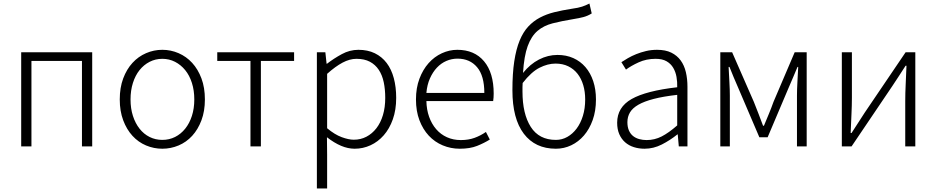

<svg xmlns="http://www.w3.org/2000/svg" viewBox="-20 -829 5302 1087"><path d="M100 -533H502V0H444V-484H158V0H100Z M899 13Q851 13 807 -5.5Q763 -24 730 -60Q697 -96 677.5 -148Q658 -200 658 -266Q658 -333 677.5 -385Q697 -437 730 -473Q763 -509 807 -528Q851 -547 899 -547Q947 -547 991 -528Q1035 -509 1068 -473Q1101 -437 1120.5 -385Q1140 -333 1140 -266Q1140 -200 1120.5 -148Q1101 -96 1068 -60Q1035 -24 991 -5.5Q947 13 899 13ZM899 -37Q938 -37 971 -53.5Q1004 -70 1028.5 -100.5Q1053 -131 1066.5 -173Q1080 -215 1080 -266Q1080 -317 1066.5 -359.5Q1053 -402 1028.5 -432Q1004 -462 971 -479Q938 -496 899 -496Q860 -496 827 -479Q794 -462 770 -432Q746 -402 732.5 -359.5Q719 -317 719 -266Q719 -215 732.5 -173Q746 -131 770 -100.5Q794 -70 827 -53.5Q860 -37 899 -37Z M1398 -484H1210V-533H1645V-484H1457V0H1398Z M1774 -533H1822L1829 -468H1831Q1870 -498 1915 -522.5Q1960 -547 2009 -547Q2062 -547 2102 -527.5Q2142 -508 2169 -472.5Q2196 -437 2209.5 -386.5Q2223 -336 2223 -275Q2223 -207 2204 -153.5Q2185 -100 2152.5 -63Q2120 -26 2077.5 -6.5Q2035 13 1988 13Q1950 13 1911 -3.5Q1872 -20 1831 -52L1832 46V238H1774ZM1983 -38Q2022 -38 2054.5 -55Q2087 -72 2111 -103Q2135 -134 2148 -177.5Q2161 -221 2161 -275Q2161 -323 2152.5 -363.5Q2144 -404 2124.5 -433.5Q2105 -463 2074 -479.5Q2043 -496 1998 -496Q1960 -496 1919.5 -474.5Q1879 -453 1832 -411V-103Q1875 -67 1914.5 -52.5Q1954 -38 1983 -38Z M2583 13Q2532 13 2486.5 -6Q2441 -25 2407.5 -61Q2374 -97 2354.5 -148.5Q2335 -200 2335 -266Q2335 -331 2354.5 -383Q2374 -435 2406.5 -471.5Q2439 -508 2481.5 -527.5Q2524 -547 2569 -547Q2666 -547 2720.5 -482Q2775 -417 2775 -299Q2775 -276 2772 -257H2394Q2395 -208 2409.5 -167.5Q2424 -127 2449.5 -97.5Q2475 -68 2510.5 -52Q2546 -36 2589 -36Q2632 -36 2666.5 -48.5Q2701 -61 2731 -82L2753 -39Q2721 -19 2681 -3Q2641 13 2583 13ZM2722 -303Q2722 -400 2681 -448.5Q2640 -497 2570 -497Q2537 -497 2507 -484Q2477 -471 2453.5 -446Q2430 -421 2414 -385Q2398 -349 2394 -303Z M3127 -37Q3162 -37 3192 -54Q3222 -71 3244.5 -101Q3267 -131 3280 -173Q3293 -215 3293 -266Q3293 -310 3282 -347Q3271 -384 3250 -411Q3229 -438 3197.5 -453.5Q3166 -469 3125 -469Q3081 -469 3034.5 -445.5Q2988 -422 2939 -359Q2938 -348 2938 -336Q2938 -324 2938 -311Q2938 -184 2985 -110.5Q3032 -37 3127 -37ZM3330 -753Q3308 -739 3283.5 -732.5Q3259 -726 3227 -721Q3160 -710 3109 -697Q3058 -684 3023 -654Q2988 -624 2967.5 -568Q2947 -512 2941 -416Q2981 -466 3031.5 -492Q3082 -518 3136 -518Q3186 -518 3226 -500Q3266 -482 3294.5 -449Q3323 -416 3338.5 -369.5Q3354 -323 3354 -266Q3354 -201 3335.5 -149.5Q3317 -98 3286 -62Q3255 -26 3214 -6.5Q3173 13 3127 13Q3010 13 2945.5 -72Q2881 -157 2881 -318Q2881 -413 2891.5 -482Q2902 -551 2922 -599.5Q2942 -648 2971 -679Q3000 -710 3037 -729.5Q3074 -749 3118.5 -760Q3163 -771 3215 -779Q3236 -782 3250.5 -785Q3265 -788 3275.5 -791.5Q3286 -795 3295.5 -799Q3305 -803 3317 -809Z M3629 13Q3597 13 3568.5 4Q3540 -5 3519 -23.5Q3498 -42 3486 -69.5Q3474 -97 3474 -134Q3474 -222 3556 -268.5Q3638 -315 3814 -335Q3815 -365 3810 -393.5Q3805 -422 3791.5 -445Q3778 -468 3754 -482Q3730 -496 3692 -496Q3639 -496 3595.5 -476Q3552 -456 3524 -435L3498 -477Q3513 -487 3534.5 -499.5Q3556 -512 3582 -522.5Q3608 -533 3637.5 -540Q3667 -547 3700 -547Q3748 -547 3780.5 -531Q3813 -515 3833.5 -487Q3854 -459 3863 -420.5Q3872 -382 3872 -338V0H3823L3817 -68H3815Q3774 -35 3727 -11Q3680 13 3629 13ZM3641 -36Q3686 -36 3726 -56.5Q3766 -77 3814 -119V-292Q3735 -283 3681 -269Q3627 -255 3594 -236Q3561 -217 3546.5 -192.5Q3532 -168 3532 -137Q3532 -110 3540.5 -90.5Q3549 -71 3564 -59Q3579 -47 3599 -41.5Q3619 -36 3641 -36Z M4058 -533H4125L4248 -252Q4261 -218 4274.5 -184.5Q4288 -151 4300 -117H4305Q4319 -151 4333 -184.5Q4347 -218 4359 -252L4479 -533H4547V0H4492V-288Q4492 -320 4494.5 -365Q4497 -410 4499 -450H4495Q4483 -421 4470.5 -392Q4458 -363 4446 -335L4326 -52H4279L4158 -335Q4146 -363 4133.5 -392Q4121 -421 4110 -450H4105Q4107 -410 4109.5 -365Q4112 -320 4112 -288V0H4058Z M4746 -533H4803V-276Q4803 -233 4800.5 -181.5Q4798 -130 4796 -76H4801Q4817 -101 4838.5 -134Q4860 -167 4876 -192L5107 -533H5162V0H5105V-256Q5105 -301 5107.5 -352Q5110 -403 5112 -457H5107Q5091 -432 5069.5 -399Q5048 -366 5032 -342L4801 0H4746Z"/></svg>

Font: SpoqaHanSansJP-Light
Style: Regular
Weight: 300
Designer: [Source Han Sans]
Ryoko NISHIZUKA  (kana & ideographs); Paul D. Hunt (Latin, Greek & Cyrillic); Wenlong ZHANG  (bopomofo
Foundry: Spoqa (http://bi.spoqa.com)
Version: Version 1.002.20150607